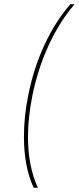

<svg xmlns="http://www.w3.org/2000/svg" viewBox="-20 -762 372 906"><path d="M132 -307Q112 -204 112 -117Q112 24 159 124H139Q93 26 93 -117Q93 -214 113 -311Q138 -438 189.5 -549.5Q241 -661 312 -742H332Q261 -660 209.5 -548Q158 -436 132 -307Z"/></svg>

Font: TypoPRO Montserrat
Style: Italic
Weight: 250
Italic angle: -11.3°
Designer: Julieta Ulanovsky
Foundry: Julieta Ulanovsky
Version: Version 6.001